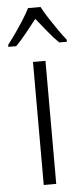

<svg xmlns="http://www.w3.org/2000/svg" viewBox="-81 -796 362 827"><g transform="rotate(-5 100.5 -382.5)"><path d="M128 0H74V-532H128ZM127 -765Q139 -742 157.5 -713.5Q176 -685 195 -658Q214 -631 227 -615V-606H194Q171 -628 147 -658Q123 -688 100 -716Q78 -688 53.5 -657.5Q29 -627 8 -606H-26V-615Q-10 -635 8.5 -661.5Q27 -688 44.5 -715.5Q62 -743 73 -765Z"/></g></svg>

Font: Noto Sans Condensed Light
Style: Regular
Weight: 300
Width: 3
Designer: Monotype Design Team
Foundry: Monotype Imaging Inc.
Version: Version 2.013; ttfautohint (v1.8.4.7-5d5b)